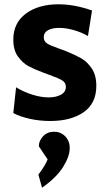

<svg xmlns="http://www.w3.org/2000/svg" viewBox="-20 -549 509 895"><path d="M42 -22 55 -142Q89 -121 130 -108Q171 -95 207 -95Q241 -95 264 -107.5Q287 -120 287 -144Q287 -163 271 -173.5Q255 -184 210 -200L183 -210Q140 -226 113 -240.5Q86 -255 64 -285Q42 -315 42 -364Q42 -442 100.5 -485.5Q159 -529 253 -529Q327 -529 409 -500L390 -381Q361 -398 324.5 -408.5Q288 -419 256 -419Q223 -419 203.5 -408Q184 -397 184 -376Q184 -356 200 -346Q216 -336 254 -323Q284 -312 289 -310Q331 -293 359 -277Q387 -261 408 -229.5Q429 -198 429 -149Q429 -67 370 -26Q311 15 214 15Q165 15 119.5 5Q74 -5 42 -22ZM159 265Q192 221 202 194L161 133Q161 107 181 86Q201 65 232 65Q263 65 284 86.5Q305 108 305 141Q305 180 274 229.5Q243 279 176 326Z"/></svg>

Font: Secular One
Style: Regular
Weight: 400
Designer: Michal Sahar
Foundry: Hagilda
Version: Version 1.000